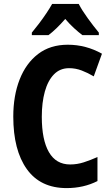

<svg xmlns="http://www.w3.org/2000/svg" viewBox="-20 -953 569 983"><path d="M334 -604Q287 -604 256 -572Q225 -540 209.5 -484Q194 -428 194 -355Q194 -237 230.5 -174Q267 -111 339 -111Q375 -111 409 -122Q443 -133 479 -149V-26Q408 10 321 10Q187 10 117.5 -87Q48 -184 48 -356Q48 -463 80.5 -546Q113 -629 175 -676.5Q237 -724 327 -724Q420 -724 502 -678L460 -562Q430 -580 398.5 -592Q367 -604 334 -604ZM383 -933Q400 -900 429 -860Q458 -820 486 -786V-773H402Q382 -788 359 -809Q336 -830 314 -856Q267 -802 228 -773H143V-786Q159 -805 179.5 -832Q200 -859 218 -886Q236 -913 247 -933Z"/></svg>

Font: Noto Sans Condensed
Style: Bold
Weight: 700
Width: 3
Designer: Monotype Design Team
Foundry: Monotype Imaging Inc.
Version: Version 2.013; ttfautohint (v1.8.4.7-5d5b)